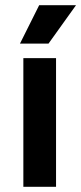

<svg xmlns="http://www.w3.org/2000/svg" viewBox="-20 -720 313 740"><path d="M70 0V-496H196V0ZM57 -552 131 -700H273L167 -552Z"/></svg>

Font: Space 7353
Style: Regular
Weight: 400
Designer: Christine Claussen + Ruben Lyon  (Space 7353)
Version: Version 1.000;FEAKit 1.0